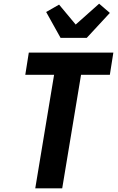

<svg xmlns="http://www.w3.org/2000/svg" viewBox="-20 -1020 640 1040"><path d="M171 0 273 -615H117L136 -735H594L575 -615H419L317 0ZM308 -815 230 -955 300 -995 390 -887 517 -1000 575 -950 450 -815Z"/></svg>

Font: Iosevka Heavy Extended
Style: Italic
Weight: 900
Width: 7
Italic angle: -9°
Monospace: yes
Designer: Belleve Invis
Foundry: Belleve Invis
Version: Version 32.5.0; ttfautohint (v1.8.4)